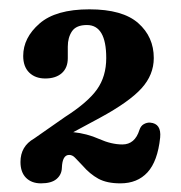

<svg xmlns="http://www.w3.org/2000/svg" viewBox="-20 -734 398 422"><path d="M25 -378Q25 -412.5 55 -429.5L123 -477Q173 -509 193.2 -537.5Q213.5 -566 213.5 -606.5Q213.5 -679 171 -679Q147.5 -679 138.2 -665.2Q129 -651.5 129 -631.5V-606Q129 -585 115.8 -573.2Q102.5 -561.5 79.5 -561.5Q57.5 -561.5 44.2 -574.5Q31 -587.5 31 -611Q31 -651 66.8 -682.2Q102.5 -713.5 176.5 -713.5Q249.5 -713.5 283.8 -683.2Q318 -653 318 -606.5Q318 -569.5 291 -539.8Q264 -510 199.5 -475L141 -443.5Q171 -440.5 198 -428.5Q225 -416.5 249 -416.5Q276.5 -416.5 286.5 -448.5Q289.5 -457.5 296.2 -461.2Q303 -465 310 -464.5Q335 -462.5 332 -431.5Q326.5 -379.5 304.2 -355.2Q282 -331 244.5 -331Q215 -331 196.2 -341.2Q177.5 -351.5 161.5 -370Q150.5 -381.5 144.8 -387.5Q139 -393.5 132 -393.5Q117 -393.5 116 -365Q115.5 -350 104.2 -340.5Q93 -331 70 -331Q49.5 -331 37.2 -343.2Q25 -355.5 25 -378Z"/></svg>

Font: Fraunces 72pt SuperSoft SemiBold
Style: Regular
Weight: 600
Version: Version 1.000;[b76b70a41]